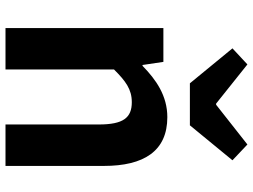

<svg xmlns="http://www.w3.org/2000/svg" viewBox="-128 -770 898 681"><g transform="rotate(90 320.5 -429.0)"><path d="M79 0H226V-385C267 -426 296 -448 342 -448C397 -448 421 -418 421 -331V0H568V-349C568 -490 516 -574 395 -574C319 -574 262 -534 213 -486H210L199 -560H79ZM275 -654H424L548 -805L492 -858L351 -747H347L208 -858L151 -805Z"/></g></svg>

Font: Noto Sans HK
Style: Bold
Weight: 700
Designer: Ryoko NISHIZUKA 西塚涼子 (kana, bopomofo & ideographs); Paul D. Hunt (Latin, Greek & Cyrillic); Sandoll Communications 산돌커뮤니
Foundry: Adobe
Version: Version 2.002;hotconv 1.0.116;makeotfexe 2.5.65601